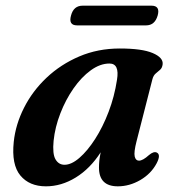

<svg xmlns="http://www.w3.org/2000/svg" viewBox="-20 -645 614 677"><path d="M461.5 -147Q451.5 -108 455 -93.2Q458.5 -78.5 470 -78.5Q483.5 -78.5 505 -98Q522 -112.5 533 -107Q548 -99.5 532.5 -69.5Q513 -32.5 474.8 -10.2Q436.5 12 395.5 12Q329 12 329 -54Q329 -65.5 330.2 -78.2Q331.5 -91 335 -108Q298 -50.5 247.2 -19.2Q196.5 12 142 12Q83.5 12 51.8 -26.2Q20 -64.5 28.5 -145Q35 -206.5 64.8 -265.2Q94.5 -324 144.2 -371Q194 -418 259.5 -446Q325 -474 402.5 -474Q480.5 -474 518.2 -458Q556 -442 553.5 -418.5Q552 -405.5 544.5 -399Q537 -392.5 529 -385.8Q521 -379 517.5 -366ZM169 -148.5Q164.5 -102 175.8 -83Q187 -64 207.5 -64Q232 -64 260.2 -88.5Q288.5 -113 315.5 -155Q342.5 -197 363 -250.8Q383.5 -304.5 392.5 -363.5Q402 -421 366 -421Q333 -421 300 -397Q267 -373 239.2 -333.2Q211.5 -293.5 192.8 -245.2Q174 -197 169 -148.5ZM230.5 -590.5Q239.5 -625 271.5 -625H514Q545.5 -625 536 -590.5Q526 -555.5 495 -555.5H252Q220.5 -555.5 230.5 -590.5Z"/></svg>

Font: Fraunces 9pt S000 SemiBold
Style: Italic
Weight: 600
Italic angle: -16°
Version: Version 1.000; ttfautohint (v1.8.3)